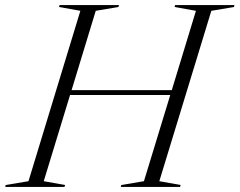

<svg xmlns="http://www.w3.org/2000/svg" viewBox="-62 -735 942 755"><path d="M254 -692.5 170 -707.5 172.5 -715H406L403.5 -707.5L314.5 -692.5L219.5 -380.5H613.5L708.5 -692.5L624.5 -707.5L626.5 -715H860L858 -707.5L769 -692.5L564.5 -22.5L648.5 -7.5L646 0H413L415 -7.5L504 -22.5L607.5 -361.5H213.5L110 -22.5L194 -7.5L191.5 0H-41.5L-39.5 -7.5L50 -22.5Z"/></svg>

Font: Newsreader Display Light
Style: Italic
Weight: 300
Italic angle: -17°
Designer: Hugues Gentile
Foundry: Production Type
Version: Version 1.001